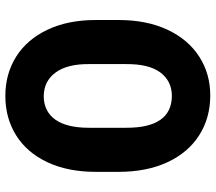

<svg xmlns="http://www.w3.org/2000/svg" viewBox="-63 -705 775 689"><g transform="rotate(90 324.5 -360.5)"><path d="M51.8 -316.4V-398.4Q51.8 -499.5 86.7 -574Q121.6 -648.4 183.6 -688.2Q245.6 -728 324.2 -727.5Q403.8 -727.1 465.6 -687.7Q527.3 -648.4 562 -574.2Q596.7 -500 596.7 -398.4V-316.4Q596.7 -216.3 562 -142.8Q527.3 -69.3 465.6 -30.8Q403.8 7.8 324.2 7.8Q245.1 7.8 183.3 -31Q121.6 -69.8 86.7 -143.3Q51.8 -216.8 51.8 -316.4ZM438.5 -292V-426.8Q438.5 -588.9 324.2 -589.8Q270.5 -589.4 240 -548.3Q209.5 -507.3 210 -426.8V-292Q209.5 -213.9 240.5 -172.1Q271.5 -130.4 325.2 -129.9Q379.9 -130.4 409.2 -171.4Q438.5 -212.4 438.5 -292Z"/></g></svg>

Font: Reddit Sans Strawberry ExBold
Style: Regular
Weight: 800
Designer: Stephen Hutchings
Foundry: Reddit
Version: Version 1.013